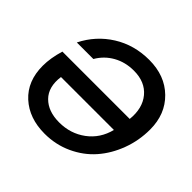

<svg xmlns="http://www.w3.org/2000/svg" viewBox="-172 -889 1081 1081"><g transform="rotate(45 369.0 -348.5)"><path d="M327.1 -96.2Q417 -96.2 485.1 -146.7Q553.2 -197.3 575.2 -284.2H153.8Q141.6 -194.8 190.2 -145.5Q238.8 -96.2 327.1 -96.2ZM314 6.8Q190.9 6.8 113.5 -63.7Q36.1 -134.3 36.1 -256.8Q36.1 -317.9 58.1 -391.1H594.2Q604 -484.9 556.2 -542.5Q508.3 -600.1 418.9 -600.1Q350.6 -600.1 296.4 -569.6Q242.2 -539.1 210.9 -484.9H79.1Q129.9 -586.4 224.1 -645.3Q318.4 -704.1 437 -704.1Q562.5 -704.1 640.1 -627.9Q717.8 -551.8 717.8 -430.2Q717.8 -342.3 688 -262.5Q658.2 -182.6 606.2 -123Q554.2 -63.5 478 -28.3Q401.9 6.8 314 6.8Z"/></g></svg>

Font: SVN-Poppins Medium
Style: Italic
Weight: 500
Italic angle: -10°
Designer: Ninad Kale (Devanagari), Jonny Pinhorn (Latin)
Foundry: Indian Type Foundry
Version: Version 3.002 2017